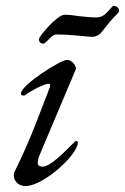

<svg xmlns="http://www.w3.org/2000/svg" viewBox="-20 -617 424 651"><path d="M128 -469C132 -469 144 -483 155 -493C162 -499 166 -500 175 -500C223 -500 278 -492 294 -492C298 -492 315 -496 323 -506C336 -522 350 -542 366 -558C375 -567 384 -576 384 -580C384 -590 375 -597 365 -597C361 -597 355 -587 341 -573C331 -563 321 -558 306 -558C288 -558 272 -560 250 -562C231 -564 221 -567 199 -567C174 -567 112 -494 112 -484C112 -474 118 -469 128 -469ZM66 14C127 14 244 -92 244 -134C244 -137 241 -139 238 -139C236 -139 235 -138 234 -137C196 -99 151 -52 124 -52C117 -52 108 -54 108 -64C108 -72 110 -82 115 -93L237 -382C241 -391 224 -414 208 -414C184 -414 51 -328 51 -300C51 -295 54 -293 59 -293C61 -293 64 -293 66 -295C90 -313 133 -333 144 -333C151 -333 151 -327 149 -321C120 -248 85 -146 30 -36C27 -30 27 -25 27 -20C27 -4 43 14 66 14Z"/></svg>

Font: EB Garamond
Style: Italic
Weight: 400
Italic angle: -17.2°
Designer: Georg Duffner and Octavio Pardo
Foundry: Georg Duffner
Version: Version 1.000;PS 001.000;hotconv 1.0.88;makeotf.lib2.5.64775